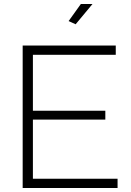

<svg xmlns="http://www.w3.org/2000/svg" viewBox="-20 -937 652 957"><path d="M566 -46V0H93V-710H557V-664H144V-385H505V-341H144V-46ZM357 -816 322 -832 383 -917H441Z"/></svg>

Font: Raleway Thin Light
Style: Regular
Weight: 300
Version: Version 4.026